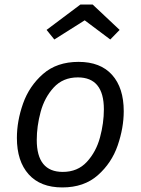

<svg xmlns="http://www.w3.org/2000/svg" viewBox="-20 -809 616 841"><path d="M54 -205Q54 -279 81 -355.5Q108 -432 168.5 -485Q229 -538 324 -538Q420 -538 471 -481Q522 -424 522 -322Q522 -249 495.5 -172Q469 -95 408.5 -41.5Q348 12 253 12Q157 12 105.5 -45.5Q54 -103 54 -205ZM435 -330Q435 -470 321 -470Q256 -470 215.5 -426Q175 -382 158 -319Q141 -256 141 -196Q141 -56 255 -56Q320 -56 360.5 -100Q401 -144 418 -207Q435 -270 435 -330ZM184 -678 332 -789H386L504 -678L463 -636L351 -720L218 -636Z"/></svg>

Font: Fira Sans Book
Style: Italic
Weight: 350
Italic angle: -8°
Designer: bBox Type GmbH & Carrois Corporate GbR & Edenspiekermann AG
Foundry: bBox Type GmbH & Carrois Corporate GbR & Edenspiekermann AG
Version: Version 4.301